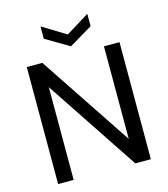

<svg xmlns="http://www.w3.org/2000/svg" viewBox="-129 -997 961 1098"><g transform="rotate(-15 352.0 -448.5)"><path d="M627 -693V0H535L170 -549V0H78V-693H170L535 -145V-693ZM491 -897V-824L353 -742L214 -824V-897L353 -812Z"/></g></svg>

Font: Parkinsans
Style: Regular
Weight: 400
Designer: Red Stone, Indian Type Foundry
Foundry: Indian Type Foundry
Version: Version 1.000